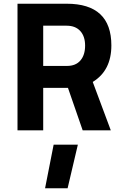

<svg xmlns="http://www.w3.org/2000/svg" viewBox="-20 -700 660 1031"><path d="M478 -260 575 0H424L345 -228H212V0H74V-680H338Q578 -680 578 -456Q578 -321 478 -260ZM437 -455Q437 -505 411 -533.5Q385 -562 338 -562H212V-346H340Q387 -346 412 -375.5Q437 -405 437 -455ZM268 77H398L343 311H222Z"/></svg>

Font: Cairo
Style: Bold
Weight: 700
Designer: Mohamed Gaber
Foundry: Kief Type Foundry
Version: Version 2.100